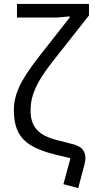

<svg xmlns="http://www.w3.org/2000/svg" viewBox="-20 -799 489 984"><path d="M67 -779H436V-720L250 -484Q187 -404 162 -347.5Q137 -291 137 -242V-228Q137 -170 168.5 -134.5Q200 -99 272 -81L350 -61Q387 -52 402.5 -34Q418 -16 418 13Q418 23 412 47L381 165L305 145L341 12L263 -7Q184 -26 138 -54.5Q92 -83 71.5 -126Q51 -169 51 -235Q51 -293 78 -353Q105 -413 180 -509L337 -709V-715L271 -709H67Z"/></svg>

Font: IBM Plex Sans SC
Style: Regular
Weight: 400
Designer: Mike Abbink; Paul van der Laan; Pieter van Rosmalen; Eunyou Noh; Wujin Sim; Chorong Kim; Dohee Lee; Yejin We; Jinhee Kim
Foundry: Sandoll Inc.
Version: Version 1.000